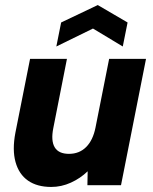

<svg xmlns="http://www.w3.org/2000/svg" viewBox="-20 -733 604 760"><path d="M459 0H326L327 -55Q298 -27 260.5 -10Q223 7 183 7Q127 7 91 -18Q55 -43 41.5 -91.5Q28 -140 41 -208L99 -500H245L191 -226Q181 -176 196.5 -150Q212 -124 253 -124Q294 -124 321 -151Q348 -178 358 -228L412 -500H558ZM466 -549 348 -620 203 -549 222 -644 367 -713 485 -644Z"/></svg>

Font: Albert Sans ExtraBold
Style: Italic
Weight: 800
Italic angle: -11.25°
Designer: Andreas Rasmussen
Foundry: a.Foundry
Version: Version 1.025